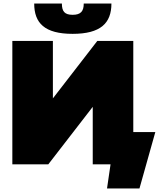

<svg xmlns="http://www.w3.org/2000/svg" viewBox="-20 -932 901 1089"><path d="M392 -740C551 -740 612 -801 612 -912H455C455 -868 438 -848 392 -848C346 -848 331 -868 331 -912H174C174 -801 233 -740 392 -740ZM587 137H771L861 -183H736V-700H532L280 -374V-700H50V0H254L506 -326V0H607Z"/></svg>

Font: Chess Sans Black
Style: Regular
Weight: 900
Designer: Wolf Bōese
Foundry: Wolf Bōese
Version: Version 7.223;Glyphs 3.3 (3306)